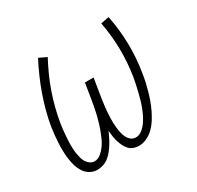

<svg xmlns="http://www.w3.org/2000/svg" viewBox="-124 -679 847 827"><g transform="rotate(-30 300.0 -265.0)"><path d="M139 8Q119 8 102.5 -1.5Q86 -11 76 -26.5Q66 -42 60.5 -60Q55 -78 52.5 -97Q50 -116 49.5 -135.5Q49 -155 50 -174.5Q51 -194 53 -214Q55 -234 58 -254Q64 -290 74 -327Q84 -364 96.5 -399.5Q109 -435 124.5 -470Q140 -505 157 -538L195 -520Q178 -488 163 -455Q148 -422 136 -387.5Q124 -353 115 -318Q106 -283 100 -248Q98 -235 96.5 -222.5Q95 -210 94 -197.5Q93 -185 92 -172.5Q91 -160 91 -148Q91 -136 91.5 -123.5Q92 -111 94 -99Q96 -87 99 -75.5Q102 -64 108 -54Q114 -44 124 -37Q134 -30 146 -30Q163 -30 177.5 -42Q192 -54 202.5 -69Q213 -84 220 -100Q227 -116 233 -132Q239 -148 244 -165Q249 -182 253 -198.5Q257 -215 260 -231.5Q263 -248 266 -265L279 -345H322L309 -265Q307 -252 305 -238.5Q303 -225 301.5 -211.5Q300 -198 299 -185Q298 -172 297.5 -158.5Q297 -145 297.5 -132Q298 -119 299.5 -106Q301 -93 304 -80.5Q307 -68 312.5 -57Q318 -46 328 -38Q338 -30 352 -30Q368 -30 382.5 -41.5Q397 -53 407 -67.5Q417 -82 424.5 -97.5Q432 -113 438 -129Q444 -145 448.5 -161Q453 -177 457 -193.5Q461 -210 464.5 -226Q468 -242 471 -259Q482 -328 481 -395.5Q480 -463 467 -530L508 -538Q522 -468 523.5 -397Q525 -326 513 -254Q510 -234 505.5 -214Q501 -194 495.5 -174.5Q490 -155 483 -135.5Q476 -116 467 -97Q458 -78 446.5 -59.5Q435 -41 420 -26Q405 -11 385.5 -1.5Q366 8 346 8Q331 8 318 3Q305 -2 296 -12Q287 -22 281.5 -34Q276 -46 272 -59Q268 -72 266 -86Q264 -100 263 -114Q257 -100 250 -86Q243 -72 235 -59Q227 -46 217 -33.5Q207 -21 195 -11.5Q183 -2 168 3Q153 8 139 8Z"/></g></svg>

Font: Iosevka Curly XLtEx
Style: Italic
Weight: 200
Width: 7
Italic angle: -9°
Monospace: yes
Designer: Belleve Invis
Foundry: Belleve Invis
Version: Version 11.1.0; ttfautohint (v1.8.3)